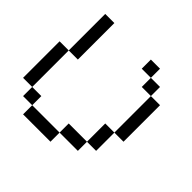

<svg xmlns="http://www.w3.org/2000/svg" viewBox="-188 -957 1144 1144"><g transform="rotate(45 384.5 -384.5)"><path d="M461.5 -769.2H538.5V-692.3H461.5ZM538.5 -615.4V-692.3H615.4V-615.4ZM153.8 0V-76.9H384.6V0ZM76.9 -76.9V-153.8H153.8V-76.9ZM384.6 -76.9V-153.8H538.5V-76.9ZM538.5 -153.8V-307.7H615.4V-153.8ZM0 -153.8V-461.5H76.9V-153.8ZM76.9 -461.5V-769.2H153.8V-461.5ZM615.4 -307.7V-615.4H692.3V-307.7Z"/></g></svg>

Font: Mintsoda - Lime Green 13x16
Style: Regular
Weight: 400
Designer: Mintsoda-15
Version: Version 1.0